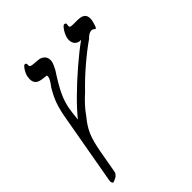

<svg xmlns="http://www.w3.org/2000/svg" viewBox="-222 -726 1044 1044"><g transform="rotate(-45 300.0 -203.5)"><path d="M565 -472Q562 -467.5 560.2 -465.2Q558.5 -463 557 -463L551.5 -467Q543.5 -474 534 -474Q516 -474 492 -449Q441 -414 380.8 -362.2Q320.5 -310.5 272 -259.5Q218.5 -212 185.5 -164Q150.5 -122.5 133.2 -82Q116 -41.5 103.5 28.5L81.5 152.5Q79.5 164 77 168.5Q74.5 173 63.5 183Q40 195 37 195Q32.5 195 29.8 192Q27 189 28 185Q26.5 186 26.5 179.5Q26.5 174.5 27 171.5L99.5 -237.5Q108.5 -290 121.8 -327.8Q135 -365.5 161.5 -409.5Q187.5 -442.5 190.5 -460L191 -464Q191 -467 190 -472Q186.5 -471.5 179 -472.8Q171.5 -474 166.5 -474.5Q137.5 -477 123.8 -488.2Q110 -499.5 110 -523.5Q110 -529 112 -543Q115 -559.5 127.8 -579.8Q140.5 -600 149 -600Q153.5 -600 156 -596.5Q158.5 -593 158.5 -587.5Q158.5 -584 158 -582Q157.5 -575 164.5 -571.2Q171.5 -567.5 188.5 -567L211 -565Q235 -564 249.5 -551.2Q264 -538.5 264 -517Q264 -514 263 -506Q259 -487.5 243.5 -459.5Q197 -388.5 177 -345Q157 -301.5 149.5 -259Q146.5 -243 140 -182.5Q169 -220 224 -274.8Q279 -329.5 342.8 -384.5Q406.5 -439.5 459 -477Q437.5 -475.5 424.2 -488.5Q411 -501.5 411 -523.5Q411 -531.5 412 -536Q414.5 -549.5 422.2 -565Q430 -580.5 438.8 -591.2Q447.5 -602 453.5 -602Q459.5 -602 462.8 -598.8Q466 -595.5 465 -591.5L463.5 -583.5Q463 -582 463 -579Q463 -572 468.5 -569.5Q474 -567 487.5 -567H518.5Q548.5 -567 562.8 -556.8Q577 -546.5 577 -524Q577 -517 575.5 -508.5Q573 -495.5 565 -472Z"/></g></svg>

Font: JuliaMono MediumItalic
Style: Regular
Weight: 500
Italic angle: -9°
Monospace: yes
Designer: cormullion
Foundry: corm
Version: Version 0.049; ttfautohint (v1.8.4)